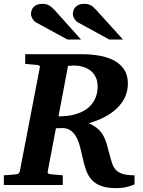

<svg xmlns="http://www.w3.org/2000/svg" viewBox="-33 -949 736 985"><path d="M657.2 -2.9Q634.3 6.8 612.3 11.5Q590.3 16.1 563 16.1Q516.6 16.1 486.8 5.4Q457 -5.4 438 -26.1Q418.9 -46.9 408.2 -77.1Q397.5 -107.4 389.2 -147Q385.7 -161.6 382.1 -178Q378.4 -194.3 373.3 -210.4Q368.2 -226.6 361.1 -241.2Q354 -255.9 343.5 -267.3Q333 -278.8 319.1 -285.4Q305.2 -292 286.1 -292Q279.8 -292 271 -291.5Q262.2 -291 253.9 -291L211.9 -69.8Q210.4 -61.5 214.4 -58.8Q218.3 -56.2 228 -55.2Q236.8 -54.2 247.1 -53.2Q255.4 -52.2 266.6 -51.5Q277.8 -50.8 289.1 -49.8V0H-13.2V-49.8Q-2 -50.8 8.5 -51.3Q19 -51.8 27.3 -52.7Q37.1 -53.7 45.9 -54.2Q55.2 -55.2 60.8 -58.1Q66.4 -61 68.8 -70.8L170.9 -601.1Q173.3 -609.4 168.5 -612.3Q163.6 -615.2 153.8 -616.2Q144.5 -616.7 135.3 -617.7Q127 -618.7 116.7 -619.4Q106.4 -620.1 96.2 -621.1V-670.9H384.8Q435.1 -670.9 478.5 -663.1Q522 -655.3 554.2 -637.5Q586.4 -619.6 604.7 -591.1Q623 -562.5 623 -521Q623 -481.4 607.7 -449.5Q592.3 -417.5 565.4 -392.1Q538.6 -366.7 502 -347.9Q465.3 -329.1 422.9 -316.9Q451.7 -303.7 469.2 -287.8Q486.8 -272 497.6 -252.2Q508.3 -232.4 514.9 -208.7Q521.5 -185.1 528.8 -157.2Q535.6 -130.9 542.2 -110.8Q548.8 -90.8 561.8 -77.1Q574.7 -63.5 596.9 -56.6Q619.1 -49.8 657.2 -49.8ZM467.8 -505.9Q467.8 -530.3 460.4 -547.9Q453.1 -565.4 441.7 -577.4Q430.2 -589.4 416 -596.7Q401.9 -604 387.7 -607.7Q373.5 -611.3 361.1 -612.3Q348.6 -613.3 340.8 -612.8L315.9 -610.8L267.1 -352.1H273.9Q278.3 -352.1 282.2 -352.5Q287.1 -352.5 292 -353Q311 -353.5 331.5 -357.4Q352.1 -361.3 371.6 -368.7Q391.1 -376 408.4 -387.7Q425.8 -399.4 439 -416.3Q452.1 -433.1 460 -455.3Q467.8 -477.5 467.8 -505.9ZM313 -746.1 150.9 -834.5Q145.5 -837.4 141.1 -842.5Q136.7 -847.7 133.3 -853.5Q129.9 -859.4 127.9 -865.5Q126 -871.6 126 -876.5Q126 -885.3 128.9 -894.8Q131.8 -904.3 138.4 -911.9Q145 -919.4 156 -924.3Q167 -929.2 183.1 -929.2Q193.4 -929.2 201.2 -927.7Q209 -926.3 216.3 -922.6Q223.6 -918.9 231 -912.8Q238.3 -906.7 247.1 -897.5L382.8 -746.1ZM527.8 -746.1 366.2 -834.5Q360.8 -837.4 356.2 -842.5Q351.6 -847.7 348.1 -853.5Q344.7 -859.4 342.8 -865.5Q340.8 -871.6 340.8 -876.5Q340.8 -885.3 343.8 -894.8Q346.7 -904.3 353.3 -911.9Q359.9 -919.4 370.8 -924.3Q381.8 -929.2 397.9 -929.2Q408.2 -929.2 416 -927.7Q423.8 -926.3 431.2 -922.6Q438.5 -918.9 445.6 -912.8Q452.6 -906.7 460.9 -897.5L598.1 -746.1Z"/></svg>

Font: Charis SIL Phon
Style: Bold Italic
Weight: 700
Italic angle: -11°
Foundry: SIL International
Version: Version 5.000